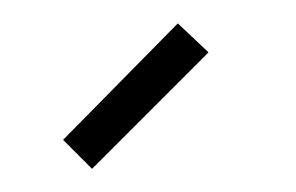

<svg xmlns="http://www.w3.org/2000/svg" viewBox="-20 -690 254 165"><path d="M59.1 -544.9 34.2 -569.8 132.8 -669.9 159.2 -645Z"/></svg>

Font: Rawengulk
Style: Regular
Weight: 400
Version: Version 0.92